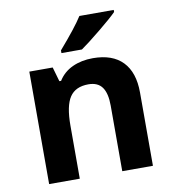

<svg xmlns="http://www.w3.org/2000/svg" viewBox="-80 -782 771 852"><g transform="rotate(-10 305.0 -355.5)"><path d="M540.5 0H402.3V-295.9Q402.3 -351.1 382.8 -378.4Q363.3 -405.8 320.8 -405.8Q262.7 -405.8 236.8 -366.9Q210.9 -328.1 210.9 -238.8V0H72.8V-506.8H178.2L196.8 -441.9H204.6Q227.5 -479 268.1 -497.8Q308.6 -516.6 360.4 -516.6Q448.7 -516.6 494.6 -468.8Q540.5 -420.9 540.5 -330.6ZM227.5 -563V-575.2Q305.7 -665.5 334.5 -711.4H489.3V-702.1Q465.8 -678.2 408.9 -631.8Q352.1 -585.4 319.8 -563Z"/></g></svg>

Font: Bpm'online Open Sans
Style: Bold
Weight: 700
Foundry: Ascender Corporation
Version: Version 1.10